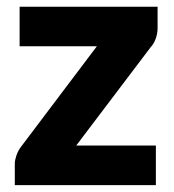

<svg xmlns="http://www.w3.org/2000/svg" viewBox="-20 -538 506 558"><path d="M438 -456.5Q438 -440.5 432.5 -425.5Q427 -410.5 418 -401L201.5 -115H433V0H23V-63Q23 -72.5 28 -87Q33 -101.5 43 -114L261.5 -403.5H37V-518.5H438Z"/></svg>

Font: Lato ExtraBold
Style: Regular
Weight: 800
Designer: Lukasz Dziedzic with Adam Twardoch and Botio Nikoltchev
Foundry: tyPoland Lukasz Dziedzic
Version: Version 2.015; 2015-08-06; http://www.latofonts.com/